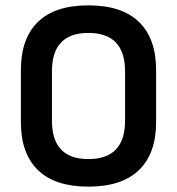

<svg xmlns="http://www.w3.org/2000/svg" viewBox="-20 -686 661 717"><path d="M310 11Q185 11 121.5 -51Q58 -113 58 -230V-424Q58 -542 121.5 -604Q185 -666 310 -666Q435 -666 499 -604Q563 -542 563 -424V-230Q563 -113 499 -51Q435 11 310 11ZM310 -92Q447 -92 447 -235V-420Q447 -563 310 -563Q174 -563 174 -420V-235Q174 -92 310 -92Z"/></svg>

Font: Sofia Sans Semi Condensed
Style: Bold
Weight: 700
Designer: Botio Nikoltchev, Ani Petrova
Foundry: lettersoup
Version: Version 4.100; ttfautohint (v1.8.4.7-5d5b)